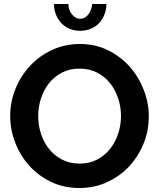

<svg xmlns="http://www.w3.org/2000/svg" viewBox="-20 -935 796 960"><path d="M377 5Q299 5 235.5 -25.5Q172 -56 126.5 -106.5Q81 -157 56 -222Q31 -287 31 -355Q31 -426 57.5 -491Q84 -556 130.5 -606Q177 -656 241 -685.5Q305 -715 380 -715Q457 -715 520.5 -683.5Q584 -652 629 -601Q674 -550 699 -485Q724 -420 724 -353Q724 -282 698 -217.5Q672 -153 626 -103.5Q580 -54 516 -24.5Q452 5 377 5ZM171 -355Q171 -309 185 -266Q199 -223 225.5 -190Q252 -157 290.5 -137Q329 -117 378 -117Q428 -117 466.5 -137.5Q505 -158 531.5 -192Q558 -226 571.5 -268.5Q585 -311 585 -355Q585 -401 570.5 -444Q556 -487 529.5 -520Q503 -553 464.5 -572.5Q426 -592 378 -592Q328 -592 289 -571.5Q250 -551 224 -517.5Q198 -484 184.5 -441.5Q171 -399 171 -355ZM381 -841Q404 -841 421 -862Q438 -883 441 -915H512Q512 -886 502 -861.5Q492 -837 475 -819Q458 -801 433.5 -791Q409 -781 381 -781Q352 -781 328 -791Q304 -801 287 -819Q270 -837 260 -861.5Q250 -886 250 -915H322Q322 -885 340 -863Q358 -841 381 -841Z"/></svg>

Font: Oxford Sans
Style: Bold
Weight: 700
Designer: Matt McInerney, Pablo Impallari, Rodrigo Fuenzalida
Foundry: Matt McInerney, Pablo Impallari, Rodrigo Fuenzalida
Version: Version 3.000g; ttfautohint (v1.5) -l 8 -r 28 -G 28 -x 14 -D